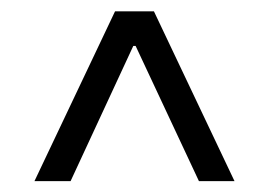

<svg xmlns="http://www.w3.org/2000/svg" viewBox="-20 -725 486 347"><path d="M339.5 -397.7H403.8L258.2 -704.5H187.9L42.3 -397.7H107.6L220.9 -642H225.1Z"/></svg>

Font: TID UI Light
Style: Regular
Weight: 300
Designer: The TID Project Authors
Foundry: Bakken & Bæck
Version: Version 1.001;hotconv 1.0.109;makeotfexe 2.5.65596